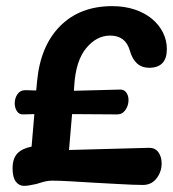

<svg xmlns="http://www.w3.org/2000/svg" viewBox="-20 -604 565 626"><path d="M339 -488Q295 -488 261 -447Q227 -406 222 -324L221 -308L372 -312Q385 -312 392 -302Q399 -292 399 -278Q399 -260 389 -245.5Q379 -231 362 -231L215 -232L205 -115L464 -122H467Q486 -122 496.5 -107.5Q507 -93 507 -71Q507 -44 490.5 -22.5Q474 -1 446 -1Q418 -1 366 -4L292 -8Q243 -11 207.5 -13Q172 -15 150 -15Q135 -15 118 -10Q101 -5 98 -4Q72 2 58 2Q42 2 31.5 -12Q21 -26 21 -55Q21 -87 36.5 -103.5Q52 -120 83 -126L92 -232L57 -231Q43 -230 35.5 -241Q28 -252 28 -267Q28 -284 37 -297Q46 -310 62 -310H64L98 -309L101 -340Q112 -455 176.5 -519.5Q241 -584 346 -584Q386 -584 419 -573Q452 -562 475 -543Q498 -524 511 -498.5Q524 -473 524 -444Q524 -383 466 -383Q419 -383 403 -440Q389 -488 339 -488Z"/></svg>

Font: Lebkuchenwelt
Style: Regular
Weight: 400
Designer: Vernon Adams
Foundry: Gereon Berster
Version: Version 1.000;PS 001.001;hotconv 1.0.56 